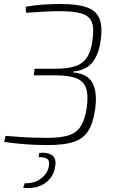

<svg xmlns="http://www.w3.org/2000/svg" viewBox="-20 -718 582 961"><path d="M284 -698Q365 -698 412.5 -682Q460 -666 477 -626.5Q494 -587 484 -516Q474 -443 441.5 -404.5Q409 -366 347 -360L344 -356Q420 -349 444 -301Q468 -253 456 -170Q446 -100 420.5 -61Q395 -22 347 -7Q299 8 220 8Q178 8 140 6Q102 4 67.5 0.5Q33 -3 1 -8L8 -38Q33 -36 88 -32Q143 -28 216 -28Q281 -28 321.5 -40Q362 -52 383.5 -85Q405 -118 414 -178Q423 -242 410.5 -277.5Q398 -313 360.5 -327Q323 -341 255 -341H149L153 -374H257Q318 -374 356 -386.5Q394 -399 415 -430Q436 -461 443 -518Q452 -578 439 -608.5Q426 -639 388 -650.5Q350 -662 283 -662Q242 -662 208 -660Q174 -658 149.5 -656.5Q125 -655 111 -654L108 -684Q153 -692 194.5 -695Q236 -698 284 -698ZM177 47Q207 45 226 51.5Q245 58 253 73Q261 88 256 115Q252 150 230 176.5Q208 203 173.5 215Q139 227 96 222L104 199Q153 201 186.5 174.5Q220 148 225 112Q229 87 217.5 78Q206 69 173 68Z"/></svg>

Font: Exo 2 ExtraLight
Style: Italic
Weight: 250
Italic angle: -8°
Designer: Natanael Gama
Foundry: Natanael Gama
Version: Version 2.010